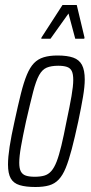

<svg xmlns="http://www.w3.org/2000/svg" viewBox="-20 -740 365 768"><path d="M122 8Q83 8 58.5 0.5Q34 -7 23 -26.5Q12 -46 12 -82Q12 -111 18.5 -153.5Q25 -196 38 -254Q52 -319 63.5 -365Q75 -411 87.5 -441Q100 -471 116 -487.5Q132 -504 155 -511Q178 -518 210 -518Q249 -518 273 -509.5Q297 -501 308 -480Q319 -459 319 -422Q319 -394 312 -352.5Q305 -311 293 -254Q279 -189 267 -143.5Q255 -98 243 -68.5Q231 -39 215 -22Q199 -5 176.5 1.5Q154 8 122 8ZM119 -33Q141 -33 157 -37.5Q173 -42 185 -55.5Q197 -69 206.5 -93.5Q216 -118 225.5 -157.5Q235 -197 246 -254Q259 -315 266 -355.5Q273 -396 273 -420Q273 -444 267 -456Q261 -468 247.5 -472.5Q234 -477 213 -477Q185 -477 167 -469.5Q149 -462 136.5 -439.5Q124 -417 112.5 -372.5Q101 -328 84 -254Q71 -194 64 -154Q57 -114 57 -89Q57 -66 63.5 -54Q70 -42 83.5 -37.5Q97 -33 119 -33ZM145 -585 146 -590 230 -720H287L318 -590L317 -585H281L254 -686L182 -585Z"/></svg>

Font: Saira UltraCondensed Light
Style: Italic
Weight: 300
Width: 1
Italic angle: -12°
Designer: Hector Gatti with collaboration of the Omnibus-Type team
Foundry: Omnibus-Type
Version: Version 1.101